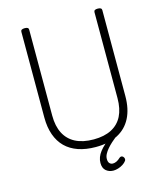

<svg xmlns="http://www.w3.org/2000/svg" viewBox="-188 -1283 1433 1679"><g transform="rotate(-15 528.5 -444.0)"><path d="M531 19Q442 19 373 -5Q304 -29 257.5 -75Q211 -121 186.5 -189.5Q162 -258 162 -346V-1123Q162 -1135 171 -1140.5Q180 -1146 198 -1146Q216 -1146 224.5 -1140.5Q233 -1135 233 -1123V-345Q233 -249 267 -183.5Q301 -118 367 -84Q433 -50 531 -50Q627 -50 692.5 -84Q758 -118 791 -183.5Q824 -249 824 -345V-1123Q824 -1135 832.5 -1140.5Q841 -1146 859 -1146Q895 -1146 895 -1123V-346Q895 -228 853 -146.5Q811 -65 730 -23Q649 19 531 19ZM627 258Q588 258 560.5 235Q533 212 533 165Q533 138 542.5 113Q552 88 570.5 64Q589 40 615 16.5Q641 -7 673 -31H725V-24Q701 -5 678.5 15.5Q656 36 637.5 57.5Q619 79 607.5 101Q596 123 596 145Q596 172 608 184.5Q620 197 638 197Q654 197 671 189Q688 181 707 163Q714 157 722.5 156.5Q731 156 739 163Q748 172 749.5 182.5Q751 193 746 201Q734 218 713.5 231Q693 244 670 251Q647 258 627 258Z"/></g></svg>

Font: Playwrite BR Light
Style: Regular
Weight: 300
Version: Version 1.003